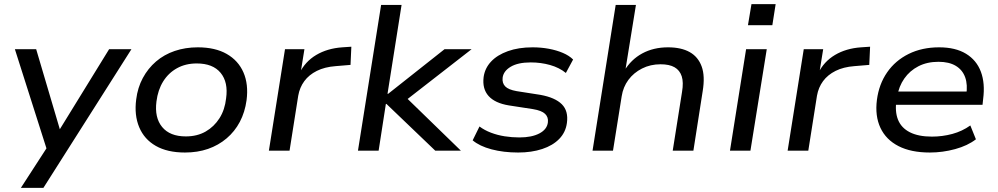

<svg xmlns="http://www.w3.org/2000/svg" viewBox="-20 -729 4827 929"><path d="M81 180 215 -27V21L52 -491H155L275 -85H258L508 -491H616L190 180Z M875 9Q790 9 734 -23Q678 -55 653.5 -113.5Q629 -172 639 -248Q646 -305 671 -351.5Q696 -398 735 -431.5Q774 -465 825.5 -482.5Q877 -500 937 -500Q1021 -500 1077 -468Q1133 -436 1158 -378.5Q1183 -321 1173 -244Q1165 -186 1140.5 -139.5Q1116 -93 1076.5 -59.5Q1037 -26 986.5 -8.5Q936 9 875 9ZM879 -69Q934 -69 975 -92.5Q1016 -116 1042 -157Q1068 -198 1074 -253Q1085 -331 1047.5 -376.5Q1010 -422 932 -422Q878 -422 836.5 -399Q795 -376 769.5 -335Q744 -294 737 -238Q727 -160 764.5 -114.5Q802 -69 879 -69Z M1281 0 1359 -491H1453L1434 -373H1428Q1456 -431 1510 -463Q1564 -495 1636 -500L1680 -503L1676 -415L1604 -409Q1551 -405 1513 -386Q1475 -367 1452.5 -336.5Q1430 -306 1423 -266L1381 0Z M1712 0 1824 -705H1923L1855 -275H1858L2131 -491H2262L1929 -232L1928 -274L2210 0H2086L1850 -226H1847L1812 0Z M2487 9Q2416 9 2358 -6.5Q2300 -22 2267 -50L2300 -117Q2324 -99 2355.5 -87Q2387 -75 2422 -69.5Q2457 -64 2493 -64Q2553 -64 2590 -83.5Q2627 -103 2631 -137Q2634 -162 2617.5 -178Q2601 -194 2559 -201L2442 -219Q2375 -230 2344 -264.5Q2313 -299 2320 -356Q2326 -399 2356 -431Q2386 -463 2437.5 -481.5Q2489 -500 2557 -500Q2598 -500 2635.5 -493Q2673 -486 2703.5 -473Q2734 -460 2753 -441L2718 -376Q2686 -402 2641.5 -414.5Q2597 -427 2548 -427Q2486 -427 2451 -406Q2416 -385 2412 -353Q2409 -327 2424.5 -311Q2440 -295 2480 -288L2595 -270Q2666 -257 2698.5 -224.5Q2731 -192 2723 -134Q2717 -89 2686 -57Q2655 -25 2603.5 -8Q2552 9 2487 9Z M2847 0 2959 -705H3057L3005 -384H2999Q3033 -441 3087.5 -470.5Q3142 -500 3212 -500Q3276 -500 3317 -477Q3358 -454 3375 -407.5Q3392 -361 3380 -288L3335 0H3235L3280 -284Q3288 -331 3278.5 -360Q3269 -389 3244 -403.5Q3219 -418 3176 -418Q3127 -418 3086.5 -397.5Q3046 -377 3020.5 -342.5Q2995 -308 2988 -263L2946 0Z M3599 -607 3616 -709H3733L3717 -607ZM3512 0 3590 -491H3690L3611 0Z M3791 0 3869 -491H3963L3944 -373H3938Q3966 -431 4020 -463Q4074 -495 4146 -500L4190 -503L4186 -415L4114 -409Q4061 -405 4023 -386Q3985 -367 3962.5 -336.5Q3940 -306 3933 -266L3891 0Z M4479 9Q4388 9 4327.5 -22Q4267 -53 4240 -110.5Q4213 -168 4223 -246Q4233 -322 4272.5 -379Q4312 -436 4376.5 -468Q4441 -500 4524 -500Q4603 -500 4654 -469Q4705 -438 4726 -382Q4747 -326 4737 -250L4734 -222H4295L4304 -286H4677L4655 -268Q4663 -319 4650 -355Q4637 -391 4604.5 -410.5Q4572 -430 4521 -430Q4466 -430 4424 -408.5Q4382 -387 4355.5 -349Q4329 -311 4321 -262L4318 -247Q4309 -190 4325 -150Q4341 -110 4382.5 -89Q4424 -68 4489 -68Q4540 -68 4588 -81Q4636 -94 4675 -122L4702 -55Q4662 -24 4601.5 -7.5Q4541 9 4479 9Z"/></svg>

Font: Nunito Sans 10pt SemiExpanded Medium
Style: Italic
Weight: 500
Width: 6
Italic angle: -9°
Designer: Vernon Adams
Foundry: Vernon Adams
Version: Version 3.101;gftools[0.9.27]